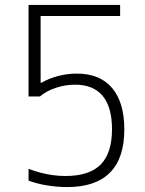

<svg xmlns="http://www.w3.org/2000/svg" viewBox="-20 -750 590 780"><path d="M253 10Q214 10 173 3.5Q132 -3 96 -16V-64Q120 -55 144.5 -48.5Q169 -42 194.5 -38.5Q220 -35 246 -35Q343 -35 389 -81.5Q435 -128 435 -225Q435 -315 397 -360.5Q359 -406 285 -406Q246 -406 207.5 -393.5Q169 -381 142 -358H96V-730H468V-685H145V-414H149Q180 -432 217 -441.5Q254 -451 292 -451Q386 -451 435.5 -392.5Q485 -334 485 -224Q485 -107 426.5 -48.5Q368 10 253 10Z"/></svg>

Font: M PLUS Code Latin SemiExpanded Light
Style: Regular
Weight: 300
Width: 6
Designer: Coji Morishita
Foundry: UNDERFOREST DESIGN
Version: Version 1.002; ttfautohint (v1.8.3)